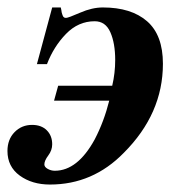

<svg xmlns="http://www.w3.org/2000/svg" viewBox="-32 -482 496 515"><path d="M108 -462H131Q132 -459 132.5 -455Q133 -451 133.5 -448.5Q134 -446 135 -443.5Q136 -441 136.5 -439.5Q137 -438 138.5 -436.5Q140 -435 141.5 -434.5Q143 -434 145 -434Q151 -434 183 -448Q215 -462 244 -462Q320 -462 362.5 -425Q405 -388 405 -311Q405 -177 300 -72Q217 13 102 13Q54 13 21 -11Q-12 -35 -12 -77Q-12 -108 7 -127.5Q26 -147 54 -147Q79 -147 93.5 -132.5Q108 -118 108 -95Q108 -79 97.5 -65Q87 -51 87 -41Q87 -34 96 -29Q105 -24 115 -24Q176 -24 222 -108Q247 -156 261 -212H113L124 -252H269Q277 -286 277 -321Q277 -366 264 -395.5Q251 -425 222 -425Q178 -425 145 -391Q112 -357 94 -310H67Z"/></svg>

Font: STIX
Style: Bold Italic
Weight: 700
Italic angle: -16.33°
Designer: MicroPress Inc., with final additions and corrections provided by Coen Hoffman, Elsevier (retired)
Version: Version 1.1.1